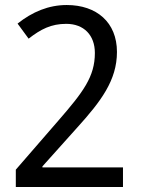

<svg xmlns="http://www.w3.org/2000/svg" viewBox="-20 -745 560 765"><path d="M43 0H470V-78H149V-82L287 -236C382 -341 446 -425 446 -538C446 -656 365 -725 246 -725C174 -725 109 -698 50 -651L94 -591C143 -629 184 -650 244 -650C314 -650 358 -605 358 -534C358 -439 311 -378 213 -265L43 -69Z"/></svg>

Font: Noto Sans Malayalam SemiCondensed
Style: Regular
Weight: 400
Width: 4
Designer: Jelle Bosma - Monotype Design Team
Foundry: Monotype Imaging Inc.
Version: Version 2.104